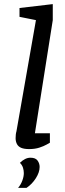

<svg xmlns="http://www.w3.org/2000/svg" viewBox="-20 -721 316 935"><path d="M122 5Q98 5 83.5 -1Q69 -7 62.5 -19.5Q56 -32 56 -48Q56 -57 57 -66Q58 -75 60 -81L155 -623L75 -639V-682L237 -701V-623L150 -72H223V-26Q221 -25 207 -17Q193 -9 171.5 -2Q150 5 122 5ZM68 194Q81 179 88.5 159Q96 139 96 122Q96 109 92 96Q88 83 77 72Q89 60 102 53.5Q115 47 128 47Q153 47 163 61Q173 75 173 92Q173 118 154.5 147Q136 176 109 194Z"/></svg>

Font: Faustina Light Medium
Style: Italic
Weight: 500
Italic angle: -8°
Version: Version 1.200